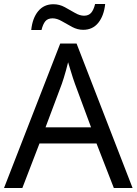

<svg xmlns="http://www.w3.org/2000/svg" viewBox="-20 -933 679 953"><path d="M545 0 459 -221H176L91 0H0L279 -717H360L638 0ZM352 -517Q349 -525 342 -546Q335 -567 328.5 -589.5Q322 -612 318 -624Q313 -604 307.5 -583.5Q302 -563 296.5 -546Q291 -529 287 -517L206 -301H432ZM135 -784Q141 -843 169.5 -877.5Q198 -912 245 -912Q275 -912 301.5 -897.5Q328 -883 352 -869Q376 -855 397 -855Q420 -855 432.5 -869.5Q445 -884 452 -913H502Q496 -855 468 -820Q440 -785 393 -785Q365 -785 338.5 -799Q312 -813 287.5 -827.5Q263 -842 241 -842Q217 -842 205 -827.5Q193 -813 186 -784Z"/></svg>

Font: Noto Sans Gunjala Gondi
Style: Regular
Weight: 400
Designer: Ek Type
Foundry: Ek Type
Version: Version 1.004